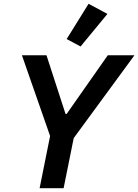

<svg xmlns="http://www.w3.org/2000/svg" viewBox="-20 -988 726 1008"><path d="M544 -915 445 -968 330 -783 403 -744ZM314 0 367 -263 686 -698H546L330 -390H324L224 -698H95L243 -274L188 0Z"/></svg>

Font: Braiins Sans SemiBold
Style: Italic
Weight: 600
Italic angle: -11.31°
Designer: Mike Abbink, Paul van der Laan, Pieter van Rosmalen, Jiri Chlebus, Lubos Buracinsky
Foundry: Bold Monday, Sudetype
Version: Version 1.000;hotconv 1.0.109;makeotfexe 2.5.65596